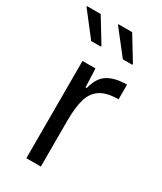

<svg xmlns="http://www.w3.org/2000/svg" viewBox="-219 -804 734 872"><g transform="rotate(30 147.5 -368.0)"><path d="M0 0ZM75 -510H143L147 -413H153Q168 -473 205.5 -495.5Q243 -518 304 -518V-441Q244 -441 210.5 -419.5Q177 -398 164 -354.5Q151 -311 151 -239V0H75ZM115 -608H64L-32 -732V-736H40L115 -613ZM280 -608H230L133 -732V-736H205L280 -613Z"/></g></svg>

Font: Assailand
Style: Regular
Weight: 400
Designer: Hector Gatti with collaboration of the Omnibus-Type team
Foundry: Omnibus-Type
Version: Version 0.072;October 19, 2019;FontCreator 12.0.0.2547 64-bi